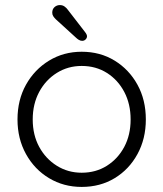

<svg xmlns="http://www.w3.org/2000/svg" viewBox="-20 -727 644 757"><path d="M555 -256Q555 -180 522 -119.5Q489 -59 432 -24.5Q375 10 302 10Q231 10 173.5 -24.5Q116 -59 82.5 -119.5Q49 -180 49 -256Q49 -333 82.5 -393Q116 -453 173.5 -488Q231 -523 302 -523Q375 -523 432 -488Q489 -453 522 -393Q555 -333 555 -256ZM495 -256Q495 -317 470 -364.5Q445 -412 401.5 -439.5Q358 -467 302 -467Q248 -467 204 -439.5Q160 -412 134.5 -364.5Q109 -317 109 -256Q109 -195 134.5 -148Q160 -101 204 -73.5Q248 -46 302 -46Q358 -46 401.5 -73.5Q445 -101 470 -148Q495 -195 495 -256ZM304 -566Q297 -566 290.5 -570Q284 -574 279 -579L200 -651Q194 -657 190 -663Q186 -669 186 -677Q186 -691 195 -699Q204 -707 216 -707Q227 -707 235 -701Q243 -695 247 -689L315 -601Q323 -591 323 -584Q323 -577 317.5 -571.5Q312 -566 304 -566Z"/></svg>

Font: zvoove
Style: Regular
Weight: 400
Designer: Vernon Adams (Nunito) & Andrew Paglinawan (Quicksand)
Foundry: zvoove
Version: Version 3.006